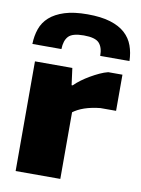

<svg xmlns="http://www.w3.org/2000/svg" viewBox="-90 -870 683 931"><g transform="rotate(10 252.0 -404.5)"><path d="M26 -621Q27 -661 39 -695.5Q51 -730 79 -755Q107 -780 152.5 -794.5Q198 -809 265 -809Q332 -809 377.5 -795Q423 -781 450.5 -756Q478 -731 490.5 -696.5Q503 -662 504 -621H360Q360 -663 340.5 -684Q321 -705 265 -705Q209 -705 189.5 -684Q170 -663 169 -621ZM53 -540H237L248 -457H253Q268 -472 287 -486Q306 -500 327.5 -512.5Q349 -525 370.5 -535Q392 -545 412 -550H482V-372H405Q385 -370 365 -366Q345 -362 327.5 -356Q310 -350 296 -342.5Q282 -335 273 -328V0H53Z"/></g></svg>

Font: Encode Sans Normal
Style: Black
Weight: 900
Designer: Pablo Impallari, Andres Torresi
Foundry: Pablo Impallari, Andres Torresi
Version: Version 1.000; ttfautohint (v1.00) -l 8 -r 50 -G 200 -x 14 -